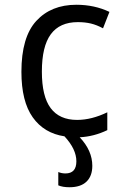

<svg xmlns="http://www.w3.org/2000/svg" viewBox="-20 -567 540 807"><path d="M304 -63Q365 -63 431 -95V-20Q375 7 315 10Q368 66 368 130Q368 173 343.5 196.5Q319 220 272 220Q243 220 225 212V156Q239 162 255 162Q301 162 301 111Q301 60 251 6Q165 -7 117.5 -74Q70 -141 70 -265Q70 -411 132.5 -479Q195 -547 301 -547Q377 -547 440 -517L413 -448Q387 -462 362.5 -468Q338 -474 307 -474Q231 -474 193.5 -423Q156 -372 156 -266Q156 -162 193 -112.5Q230 -63 304 -63Z"/></svg>

Font: Noto Sans Mono UI Cond
Style: Regular
Weight: 400
Width: 3
Monospace: yes
Designer: Monotype Design team
Foundry: Monotype Imaging Inc.
Version: Version 1.000